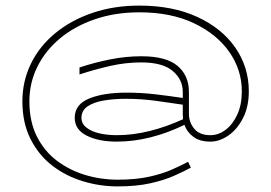

<svg xmlns="http://www.w3.org/2000/svg" viewBox="-20 -526 969 686"><path d="M662 73Q638 86 602 102Q566 118 516.5 129Q467 140 400 140Q337 140 276 121.5Q215 103 166.5 65.5Q118 28 89 -29.5Q60 -87 60 -164Q60 -236 90.5 -298.5Q121 -361 177.5 -407.5Q234 -454 310.5 -480Q387 -506 478 -506Q597 -506 685 -465.5Q773 -425 821 -355.5Q869 -286 869 -200Q869 -144 848 -103.5Q827 -63 795.5 -41.5Q764 -20 732 -20Q694 -20 671 -37Q648 -54 639 -80Q580 -51 518.5 -35.5Q457 -20 397 -20Q332 -20 289.5 -41.5Q247 -63 247 -105Q247 -153 298.5 -174Q350 -195 432 -195Q485 -195 536 -189Q587 -183 633 -176V-198Q633 -242 597 -272.5Q561 -303 485 -303Q429 -303 374 -290.5Q319 -278 264 -260V-285Q319 -303 374.5 -314Q430 -325 485 -325Q574 -325 614.5 -290.5Q655 -256 655 -198V-120Q655 -89 674 -66Q693 -43 732 -43Q761 -43 786.5 -62.5Q812 -82 828 -117Q844 -152 844 -200Q844 -276 799.5 -340Q755 -404 673 -443Q591 -482 478 -482Q391 -482 318.5 -457Q246 -432 194 -388.5Q142 -345 113.5 -287.5Q85 -230 85 -164Q85 -92 111.5 -39Q138 14 183 48Q228 82 284 99Q340 116 400 116Q465 116 512.5 105.5Q560 95 594 80Q628 65 652 52ZM271 -105Q271 -84 289 -70Q307 -56 335.5 -49.5Q364 -43 397 -43Q455 -43 515 -58Q575 -73 634 -100Q633 -110 633 -120V-152Q587 -159 535.5 -166Q484 -173 429 -173Q388 -173 351.5 -167Q315 -161 293 -146Q271 -131 271 -105Z"/></svg>

Font: BhuTuka Expanded One
Style: Regular
Weight: 400
Designer: Erin McLaughlin
Version: Version 1.000; ttfautohint (v1.8.3)